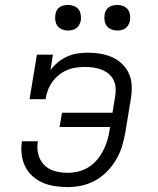

<svg xmlns="http://www.w3.org/2000/svg" viewBox="-20 -752 640 780"><path d="M254 8Q228 8 202 4Q176 0 153 -10Q130 -20 111.5 -37Q93 -54 82 -76.5Q71 -99 68 -125Q65 -151 69 -177Q69 -177 69 -177.5Q69 -178 69 -178H134Q134 -178 134 -178Q134 -178 134 -178Q129 -151 135.5 -125.5Q142 -100 159.5 -82Q177 -64 202.5 -57Q228 -50 254 -50Q276 -50 297.5 -55Q319 -60 338.5 -72Q358 -84 373 -101.5Q388 -119 398.5 -139Q409 -159 415.5 -180Q422 -201 425 -222L427 -236H222L232 -294H437L448 -362Q451 -380 449.5 -397Q448 -414 440.5 -428.5Q433 -443 420.5 -453Q408 -463 392.5 -469Q377 -475 360 -477.5Q343 -480 326 -480Q308 -480 289.5 -477.5Q271 -475 253 -467.5Q235 -460 219.5 -447.5Q204 -435 192.5 -419Q181 -403 174.5 -385.5Q168 -368 165 -349H100L130 -530H195L185 -467Q198 -485 216 -499.5Q234 -514 254.5 -523Q275 -532 296 -535Q317 -538 338 -538Q364 -538 389.5 -533.5Q415 -529 437 -519Q459 -509 476.5 -492Q494 -475 504 -452.5Q514 -430 515 -404.5Q516 -379 512 -353L489 -213Q484 -185 475.5 -157Q467 -129 451.5 -103Q436 -77 414.5 -55Q393 -33 366.5 -18.5Q340 -4 311.5 2Q283 8 254 8ZM456 -628Q444 -628 432.5 -632.5Q421 -637 414 -646Q407 -655 405 -667.5Q403 -680 405 -693Q406 -701 410.5 -709.5Q415 -718 422.5 -723Q430 -728 439 -730Q448 -732 456 -732Q469 -732 480.5 -727.5Q492 -723 499 -714Q506 -705 508 -692.5Q510 -680 508 -667Q506 -659 501.5 -650.5Q497 -642 489.5 -637Q482 -632 473.5 -630Q465 -628 456 -628ZM256 -628Q244 -628 232.5 -632.5Q221 -637 214 -646Q207 -655 205 -667.5Q203 -680 205 -693Q206 -701 210.5 -709.5Q215 -718 222.5 -723Q230 -728 239 -730Q248 -732 256 -732Q269 -732 280.5 -727.5Q292 -723 299 -714Q306 -705 308 -692.5Q310 -680 308 -667Q306 -659 301.5 -650.5Q297 -642 289.5 -637Q282 -632 273.5 -630Q265 -628 256 -628Z"/></svg>

Font: Iosevka Curly Slab LtExObl
Style: Regular
Weight: 300
Width: 7
Italic angle: -9°
Monospace: yes
Designer: Belleve Invis
Foundry: Belleve Invis
Version: Version 11.1.0; ttfautohint (v1.8.3)